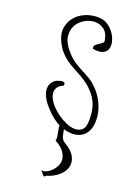

<svg xmlns="http://www.w3.org/2000/svg" viewBox="-195 -834 883 1233"><g transform="rotate(20 246.0 -217.5)"><path d="M284.2 -7.8Q264.6 -12.7 238.3 -29.3Q211.9 -45.9 186 -69.3Q160.2 -92.8 138.2 -120.6Q116.2 -148.4 105.5 -176.3Q94.7 -204.1 99.1 -230.5Q103.5 -256.8 129.9 -277.3Q133.8 -280.3 146 -285.2Q158.2 -290 170.4 -292Q182.6 -293.9 189.9 -289.1Q197.3 -284.2 192.4 -268.6Q158.2 -253.9 149.4 -230.5Q140.6 -207 149.9 -180.7Q159.2 -154.3 182.1 -127.9Q205.1 -101.6 234.4 -80.6Q263.7 -59.6 295.4 -45.9Q327.1 -32.2 354.5 -32.2Q381.8 -32.2 400.9 -47.4Q419.9 -62.5 422.9 -99.6Q425.8 -147.5 416.5 -192.4Q407.2 -237.3 377 -277.3Q351.6 -309.6 324.7 -330.1Q297.9 -350.6 271 -366.2Q244.1 -381.8 217.3 -395.5Q190.4 -409.2 165.5 -427.2Q140.6 -445.3 119.1 -470.2Q97.7 -495.1 80.1 -533.2Q57.6 -583 66.9 -626.5Q76.2 -669.9 106 -700.7Q135.7 -731.4 180.2 -746.6Q224.6 -761.7 272.5 -755.9Q301.8 -752 326.2 -733.4Q350.6 -714.8 366.7 -689.9Q382.8 -665 388.7 -637.7Q394.5 -610.4 386.7 -589.4Q378.9 -568.4 355 -558.1Q331.1 -547.9 288.1 -555.7Q283.2 -572.3 292 -581.1Q300.8 -589.8 312.5 -597.2Q324.2 -604.5 334 -611.8Q343.8 -619.1 341.8 -632.8Q334 -680.7 305.7 -701.7Q277.3 -722.7 242.7 -722.2Q208 -721.7 174.8 -702.6Q141.6 -683.6 123.5 -651.4Q105.5 -619.1 110.4 -576.7Q115.2 -534.2 157.2 -486.3Q188.5 -450.2 216.8 -432.1Q245.1 -414.1 272.9 -399.9Q300.8 -385.7 330.1 -368.2Q359.4 -350.6 391.6 -315.4Q418.9 -285.2 437.5 -246.6Q456.1 -208 462.4 -168.5Q468.8 -128.9 462.4 -93.3Q456.1 -57.6 435.1 -33.2Q414.1 -8.8 377 -0.5Q339.8 7.8 284.2 -7.8ZM238.3 287.1Q250 294.9 268.6 289.1Q287.1 283.2 304.7 268.1Q322.3 252.9 335 230.5Q347.7 208 346.7 182.6Q345.7 157.2 327.1 130.4Q308.6 103.5 264.6 80.1Q268.6 71.3 266.6 54.7Q264.6 38.1 260.7 20.5Q256.8 2.9 255.4 -12.2Q253.9 -27.3 259.8 -33.2Q277.3 -51.8 282.2 -42Q287.1 -32.2 290 -10.3Q293 11.7 299.3 36.6Q305.7 61.5 325.2 73.2Q380.9 105.5 398.4 142.1Q416 178.7 405.8 212.4Q395.5 246.1 362.3 273.4Q329.1 300.8 284.2 313.5Q278.3 322.3 273.9 321.8Q269.5 321.3 264.6 315.4Q259.8 309.6 253.4 301.3Q247.1 293 238.3 287.1Z"/></g></svg>

Font: Give You Glory
Style: Regular
Weight: 400
Designer: Kimberly Geswein
Foundry: Kimberly Geswein
Version: Version 1.002